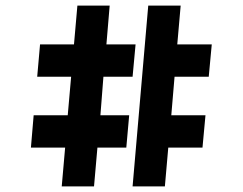

<svg xmlns="http://www.w3.org/2000/svg" viewBox="-20 -668 870 688"><path d="M339.8 -254.9H442.9L432.6 -139.2H329.1L316.9 0H201.2L213.4 -139.2H90.8L100.6 -254.9H222.7L234.9 -393.1H113.3L123.5 -508.8H245.1L257.3 -647.9H373L361.3 -508.8H465.8L455.1 -393.1H350.6ZM511.2 -647.9H627.4L615.2 -508.8H738.8L728 -393.1H605.5L593.8 -254.9H716.3L705.6 -139.2H583L570.8 0H455.1Z"/></svg>

Font: Black Ops One
Style: Regular
Weight: 400
Designer: James Grieshaber
Foundry: James Grieshaber
Version: Version 1.002